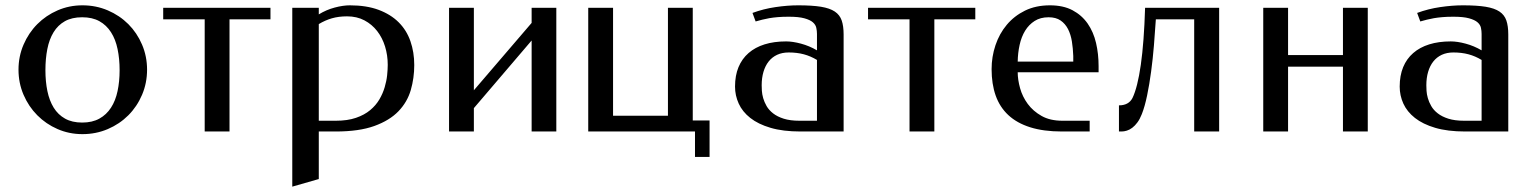

<svg xmlns="http://www.w3.org/2000/svg" viewBox="-20 -489 5708 714"><path d="M286.6 -469.2Q336.9 -469.2 380.9 -450.4Q424.8 -431.6 457.3 -399.2Q489.7 -366.7 508.3 -323Q526.9 -279.3 526.9 -230Q526.9 -180.2 508.3 -136.5Q489.7 -92.8 457.3 -60.3Q424.8 -27.8 380.9 -9Q336.9 9.8 286.6 9.8Q237.3 9.8 194.1 -9Q150.9 -27.8 118.7 -60.3Q86.4 -92.8 67.6 -136.5Q48.8 -180.2 48.8 -230Q48.8 -279.3 67.6 -323Q86.4 -366.7 118.7 -399.2Q150.9 -431.6 194.1 -450.4Q237.3 -469.2 286.6 -469.2ZM285.6 -424.8Q247.6 -424.8 221.4 -410.2Q195.3 -395.5 179.2 -369.1Q163.1 -342.8 156 -306.6Q148.9 -270.5 148.9 -228Q148.9 -186 156.2 -150.4Q163.6 -114.7 179.7 -88.6Q195.8 -62.5 221.9 -47.9Q248 -33.2 285.6 -33.2Q323.2 -33.2 349.6 -47.9Q376 -62.5 392.8 -88.6Q409.7 -114.7 417.2 -150.4Q424.8 -186 424.8 -228Q424.8 -270.5 417.2 -306.6Q409.7 -342.8 392.8 -369.1Q376 -395.5 349.6 -410.2Q323.2 -424.8 285.6 -424.8Z M586.9 -460H985.8V-417H833.5V0H741.2V-417H586.9Z M1165.5 -435.5Q1193.4 -452.6 1224.6 -460.9Q1255.9 -469.2 1280.8 -469.2Q1342.8 -469.2 1387.9 -452.4Q1433.1 -435.5 1462.6 -406Q1492.2 -376.5 1506.3 -335.7Q1520.5 -294.9 1520.5 -247.1Q1520.5 -198.7 1507.6 -154.1Q1494.6 -109.4 1461.7 -75.2Q1428.7 -41 1372.1 -20.5Q1315.4 0 1228.5 0H1165.5V176.8L1066.9 205.1V-460H1165.5ZM1270.5 -428.2Q1239.3 -428.2 1214.1 -420.9Q1189 -413.6 1165.5 -399.4V-40H1228.5Q1272.5 -40 1303.7 -50.8Q1335 -61.5 1356.4 -79.3Q1377.9 -97.2 1390.9 -119.4Q1403.8 -141.6 1410.6 -164.8Q1417.5 -188 1419.7 -209.7Q1421.9 -231.4 1421.9 -248Q1421.9 -283.7 1411.9 -316.2Q1401.9 -348.6 1382.6 -373.5Q1363.3 -398.4 1335.2 -413.3Q1307.1 -428.2 1270.5 -428.2Z M1742.2 -153.3 1957 -403.8V-460H2048.8V0H1957V-338.4L1742.2 -86.9V0H1649.9V-460H1742.2Z M2167.5 -460H2259.8V-58.6H2463.9V-460H2556.2V-41H2618.7V94.7H2564.5V0H2167.5Z M2913.1 -426.8Q2889.6 -426.8 2872.3 -425.3Q2855 -423.8 2840.8 -421.4Q2826.7 -418.9 2814.5 -415.8Q2802.2 -412.6 2790 -409.2L2778.3 -440.9Q2819.3 -456.1 2864 -462.6Q2908.7 -469.2 2948.7 -469.2Q3000 -469.2 3033 -463.9Q3065.9 -458.5 3084.5 -446Q3103 -433.6 3110.1 -412.8Q3117.2 -392.1 3117.2 -360.8V0H2957Q2891.6 0 2845.5 -13.7Q2799.3 -27.3 2770 -50.5Q2740.7 -73.7 2727.1 -103.8Q2713.4 -133.8 2713.4 -167Q2713.4 -208 2726.3 -239.3Q2739.3 -270.5 2763.7 -291.7Q2788.1 -313 2823.2 -324Q2858.4 -335 2903.3 -335Q2927.7 -335 2958.7 -326.7Q2989.7 -318.4 3018.1 -301.8V-362.8Q3018.1 -374 3015.6 -385.5Q3013.2 -397 3002.9 -406Q2992.7 -415 2971.4 -420.9Q2950.2 -426.8 2913.1 -426.8ZM3018.1 -40V-266.1Q2994.6 -280.3 2969.2 -287.1Q2943.8 -293.9 2913.1 -293.9Q2888.7 -293.9 2869.9 -285.2Q2851.1 -276.4 2838.4 -260.3Q2825.7 -244.1 2819.1 -221.7Q2812.5 -199.2 2812.5 -171.9Q2812.5 -164.1 2813.2 -151.4Q2814 -138.7 2818.1 -124Q2822.3 -109.4 2830.8 -94.5Q2839.4 -79.6 2855 -67.4Q2870.6 -55.2 2894.5 -47.6Q2918.5 -40 2953.1 -40Z M3208 -460H3606.9V-417H3454.6V0H3362.3V-417H3208Z M3884.3 -469.2Q3934.1 -469.2 3968.5 -450.9Q4002.9 -432.6 4024.7 -401.4Q4046.4 -370.1 4055.9 -329.3Q4065.4 -288.6 4065.4 -243.2V-220.2H3764.6Q3764.6 -192.9 3773.4 -161.1Q3782.2 -129.4 3802 -102.5Q3821.8 -75.7 3853.3 -57.9Q3884.8 -40 3930.7 -40H4032.2V0H3929.2Q3860.8 0 3811.3 -15.6Q3761.7 -31.2 3729.7 -61Q3697.8 -90.8 3682.6 -133.8Q3667.5 -176.8 3667.5 -231.9Q3667.5 -277.8 3681.9 -320.8Q3696.3 -363.8 3723.9 -396.7Q3751.5 -429.7 3791.7 -449.5Q3832 -469.2 3884.3 -469.2ZM3879.4 -424.8Q3849.1 -424.8 3827.6 -411.1Q3806.2 -397.5 3792.2 -374.8Q3778.3 -352.1 3771.7 -322Q3765.1 -292 3764.6 -259.8H3971.2V-280.8Q3970.2 -309.1 3966.1 -335Q3961.9 -360.8 3951.7 -380.9Q3941.4 -400.9 3924.1 -412.8Q3906.7 -424.8 3879.4 -424.8Z M4141.1 0V-97.2Q4177.2 -97.2 4191.4 -124.5Q4210.4 -164.1 4222.4 -248Q4234.4 -332 4238.3 -460H4513.7V0H4420.9V-417H4278.3Q4275.4 -370.6 4271.2 -320.3Q4267.1 -270 4260.7 -222.7Q4254.4 -175.3 4245.8 -134Q4237.3 -92.8 4226.1 -64.5Q4218.8 -45.9 4209.7 -33.7Q4200.7 -21.5 4190.7 -13.9Q4180.7 -6.3 4170.4 -3.2Q4160.2 0 4150.9 0Z M4770 -284.2H4974.1V-460H5066.4V0H4974.1V-241.2H4770V0H4677.7V-460H4770Z M5384.8 -426.8Q5361.3 -426.8 5344 -425.3Q5326.7 -423.8 5312.5 -421.4Q5298.3 -418.9 5286.1 -415.8Q5273.9 -412.6 5261.7 -409.2L5250 -440.9Q5291 -456.1 5335.7 -462.6Q5380.4 -469.2 5420.4 -469.2Q5471.7 -469.2 5504.6 -463.9Q5537.6 -458.5 5556.2 -446Q5574.7 -433.6 5581.8 -412.8Q5588.9 -392.1 5588.9 -360.8V0H5428.7Q5363.3 0 5317.1 -13.7Q5271 -27.3 5241.7 -50.5Q5212.4 -73.7 5198.7 -103.8Q5185.1 -133.8 5185.1 -167Q5185.1 -208 5198 -239.3Q5210.9 -270.5 5235.4 -291.7Q5259.8 -313 5294.9 -324Q5330.1 -335 5375 -335Q5399.4 -335 5430.4 -326.7Q5461.4 -318.4 5489.7 -301.8V-362.8Q5489.7 -374 5487.3 -385.5Q5484.9 -397 5474.6 -406Q5464.4 -415 5443.1 -420.9Q5421.9 -426.8 5384.8 -426.8ZM5489.7 -40V-266.1Q5466.3 -280.3 5440.9 -287.1Q5415.5 -293.9 5384.8 -293.9Q5360.4 -293.9 5341.6 -285.2Q5322.8 -276.4 5310.1 -260.3Q5297.4 -244.1 5290.8 -221.7Q5284.2 -199.2 5284.2 -171.9Q5284.2 -164.1 5284.9 -151.4Q5285.6 -138.7 5289.8 -124Q5293.9 -109.4 5302.5 -94.5Q5311 -79.6 5326.7 -67.4Q5342.3 -55.2 5366.2 -47.6Q5390.1 -40 5424.8 -40Z"/></svg>

Font: Federov2
Style: Regular
Weight: 400
Designer: Olexa M. Volochay | Cyreal.org
Foundry: Olexa M. Volochay | Cyreal.org
Version: Version 1.000